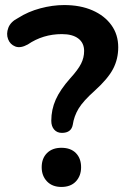

<svg xmlns="http://www.w3.org/2000/svg" viewBox="-20 -735 502 760"><path d="M225 -209Q206 -209 194.5 -222Q183 -235 183 -257Q183 -301 200.5 -340.5Q218 -380 258 -425Q289 -459 301 -483Q313 -507 313 -533Q313 -565 290 -582.5Q267 -600 225 -600Q150 -600 90 -559Q61 -543 40.5 -551Q20 -559 12 -580Q4 -601 13 -625Q22 -649 52 -664Q91 -689 139.5 -702Q188 -715 234 -715Q298 -715 346 -694Q394 -673 421 -635.5Q448 -598 448 -548Q448 -501 427.5 -462Q407 -423 355 -376Q309 -335 291 -305Q273 -275 268 -241Q262 -209 225 -209ZM223 5Q187 5 166 -17Q145 -39 145 -73Q145 -108 166 -129Q187 -150 223 -150Q260 -150 280.5 -129Q301 -108 301 -73Q301 -39 280.5 -17Q260 5 223 5Z"/></svg>

Font: Chiron GoRound TC SB
Style: Regular
Weight: 500
Designer: Ryoko NISHIZUKA 西塚涼子 (kana, bopomofo & ideographs); Paul D. Hunt (Latin, Greek & Cyrillic); Sandoll Communications 산돌커뮤니
Foundry: Adobe
Version: Version 1.000;hotconv 1.1.1;makeotfexe 2.6.0